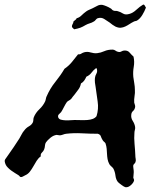

<svg xmlns="http://www.w3.org/2000/svg" viewBox="-75 -743 673 831"><path d="M204.1 -445.3Q222.7 -458 236.3 -474.6Q250 -491.2 262.7 -507.8Q270.5 -506.8 276.4 -510.7Q282.2 -514.6 289.1 -516.6Q302.7 -520.5 316.9 -516.1Q331.1 -511.7 344.7 -512.7Q361.3 -514.6 376.5 -521.5Q391.6 -528.3 412.1 -528.3Q418.9 -528.3 424.8 -523.9Q430.7 -519.5 436.5 -518.6Q444.3 -516.6 450.7 -520.5Q457 -524.4 464.8 -524.4Q478.5 -524.4 485.8 -515.6Q493.2 -506.8 502.9 -498Q507.8 -475.6 503.9 -454.1Q500 -432.6 502 -410.2Q503.9 -395.5 506.3 -381.8Q508.8 -368.2 508.8 -353.5Q509.8 -340.8 507.3 -326.7Q504.9 -312.5 505.9 -298.8Q506.8 -293.9 508.8 -289.1Q510.7 -284.2 509.8 -279.3Q507.8 -268.6 501 -262.7Q494.1 -256.8 493.2 -247.1Q491.2 -232.4 499.5 -219.7Q507.8 -207 509.8 -193.4Q510.7 -187.5 508.8 -180.7Q506.8 -173.8 506.8 -168Q504.9 -146.5 507.3 -120.1Q509.8 -93.8 510.7 -71.3Q510.7 -63.5 512.2 -55.7Q513.7 -47.9 511.7 -43Q510.7 -38.1 507.3 -35.2Q503.9 -32.2 502 -28.3Q501 -23.4 502.4 -14.6Q503.9 -5.9 503.9 2Q503.9 8.8 502.9 15.1Q502 21.5 502 26.4Q502.9 29.3 504.4 32.7Q505.9 36.1 504.9 39.1Q502.9 47.9 491.7 58.1Q480.5 68.4 468.8 67.4Q462.9 66.4 451.7 58.1Q440.4 49.8 435.5 44.9Q426.8 34.2 424.8 17.6Q422.9 1 416 -12.7Q413.1 -17.6 407.7 -22Q402.3 -26.4 398.4 -32.2Q392.6 -43 390.6 -54.2Q388.7 -65.4 388.2 -76.7Q387.7 -87.9 386.7 -99.1Q385.7 -110.4 381.8 -122.1Q379.9 -126 376 -128.9Q372.1 -131.8 369.1 -136.7Q363.3 -146.5 361.3 -153.3Q359.4 -160.2 348.6 -164.1Q314.5 -164.1 279.8 -166Q245.1 -168 211.9 -164.1Q204.1 -163.1 198.2 -160.6Q192.4 -158.2 184.6 -157.2Q180.7 -157.2 176.8 -158.2Q172.9 -159.2 169.9 -159.2Q156.2 -157.2 143.6 -147Q130.9 -136.7 124 -127Q120.1 -121.1 119.6 -112.8Q119.1 -104.5 116.2 -96.7Q113.3 -88.9 106.4 -82.5Q99.6 -76.2 101.6 -66.4Q90.8 -58.6 83.5 -46.9Q76.2 -35.2 69.3 -22.9Q62.5 -10.7 54.2 0Q45.9 10.7 34.2 15.6Q29.3 17.6 24.9 20.5Q20.5 23.4 15.6 23.4Q10.7 22.5 10.3 20.5Q9.8 18.6 3.9 14.6Q-2 10.7 -10.3 5.9Q-18.6 1 -26.4 -4.9Q-34.2 -10.7 -40.5 -17.1Q-46.9 -23.4 -49.8 -29.3Q-57.6 -45.9 -52.7 -53.2Q-47.9 -60.5 -40 -71.3Q-29.3 -86.9 -15.6 -106.4Q-2 -126 8.8 -143.6Q14.6 -153.3 19 -162.1Q23.4 -170.9 30.3 -178.7Q38.1 -189.5 50.3 -196.3Q62.5 -203.1 67.4 -213.9Q69.3 -218.8 69.3 -224.1Q69.3 -229.5 71.3 -235.4Q79.1 -254.9 95.7 -270.5Q112.3 -286.1 121.1 -305.7Q123 -310.5 123.5 -314.9Q124 -319.3 126 -324.2Q141.6 -360.4 164.6 -388.7Q187.5 -417 204.1 -445.3ZM340.8 -448.2Q329.1 -439.5 320.8 -428.2Q312.5 -417 298.8 -411.1Q294.9 -402.3 289.6 -394.5Q284.2 -386.7 275.4 -381.8Q272.5 -366.2 263.7 -355Q254.9 -343.8 247.1 -333Q243.2 -329.1 240.2 -324.7Q237.3 -320.3 233.4 -315.4Q228.5 -310.5 223.6 -308.1Q218.8 -305.7 214.8 -301.8Q209 -293.9 202.1 -280.3Q195.3 -266.6 189.5 -257.8Q184.6 -252.9 179.7 -248Q174.8 -243.2 176.8 -235.4Q179.7 -227.5 188.5 -225.1Q197.3 -222.7 208.5 -222.2Q219.7 -221.7 230.5 -222.7Q241.2 -223.6 248 -223.6Q261.7 -223.6 275.9 -223.1Q290 -222.7 303.2 -223.6Q316.4 -224.6 326.7 -228.5Q336.9 -232.4 342.8 -240.2Q352.5 -271.5 347.7 -303.2Q342.8 -335 338.9 -366.2Q336.9 -375 335.9 -385.7Q335 -396.5 335.9 -405.3Q336.9 -415 342.3 -424.3Q347.7 -433.6 343.8 -446.3ZM556.6 -710Q550.8 -694.3 541 -678.2Q531.2 -662.1 518.6 -654.3Q515.6 -652.3 511.7 -651.9Q507.8 -651.4 503.9 -649.4Q494.1 -644.5 485.4 -638.7Q476.6 -632.8 467.3 -628.4Q458 -624 447.8 -623Q437.5 -622.1 424.8 -627.9Q418.9 -630.9 412.1 -635.7Q405.3 -640.6 399.4 -645.5Q389.6 -651.4 377 -660.2Q364.3 -668.9 347.7 -664.1Q342.8 -662.1 338.9 -656.7Q335 -651.4 330.1 -649.4Q322.3 -644.5 313.5 -642.1Q304.7 -639.6 295.9 -634.8Q283.2 -627 272.5 -623Q261.7 -619.1 246.1 -616.2Q243.2 -619.1 240.7 -621.1Q238.3 -623 236.3 -627Q236.3 -634.8 239.3 -638.7Q242.2 -642.6 243.2 -650.4Q247.1 -654.3 251 -656.7Q254.9 -659.2 256.8 -664.1Q268.6 -667 277.8 -676.3Q287.1 -685.5 297.9 -693.4Q304.7 -698.2 311 -700.7Q317.4 -703.1 325.2 -707Q335.9 -711.9 346.2 -717.8Q356.4 -723.6 369.1 -721.7Q377 -719.7 386.2 -715.8Q395.5 -711.9 403.3 -707Q407.2 -705.1 409.2 -702.1Q411.1 -699.2 416 -697.3Q420.9 -695.3 425.8 -695.8Q430.7 -696.3 435.5 -694.3Q446.3 -691.4 457 -684.6Q467.8 -677.7 484.4 -682.6Q500 -686.5 515.1 -700.7Q530.3 -714.8 543.9 -722.7Q547.9 -724.6 551.3 -719.2Q554.7 -713.9 556.6 -710Z"/></svg>

Font: Trade Winds
Style: Regular
Weight: 400
Designer: Squid
Foundry: Font Diner, Inc DBA Sideshow
Version: Version 1.000